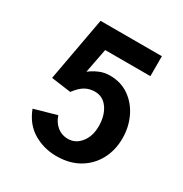

<svg xmlns="http://www.w3.org/2000/svg" viewBox="-132 -633 709 743"><g transform="rotate(30 222.0 -261.5)"><path d="M408 -179Q408 -229 388 -271.5Q368 -314 331.5 -340Q295 -366 245 -366Q220 -366 198 -356.5Q176 -347 158 -333L179 -442H381V-531H107L55 -246L143 -234Q163 -261 182.5 -272Q202 -283 226 -283Q262 -283 283.5 -252Q305 -221 305 -174Q305 -129 282 -100.5Q259 -72 225 -72Q198 -72 177.5 -88.5Q157 -105 148 -133L49 -105Q71 -47 117.5 -19.5Q164 8 220 8Q278 8 320 -16.5Q362 -41 385 -83.5Q408 -126 408 -179Z"/></g></svg>

Font: Lisu Bosa
Style: Bold
Weight: 700
Designer: David Morse, Annie Olsen, Victor Gaultney, Frank Grießhammer (Latin)
Foundry: SIL International
Version: Version 2.000